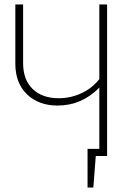

<svg xmlns="http://www.w3.org/2000/svg" viewBox="-20 -702 621 864"><path d="M462 -682V0H411L400 142H374V-32H427V-308Q348 -227 239 -227Q154 -227 101.5 -277.5Q49 -328 49 -416V-682H84V-418Q84 -343 127 -301.5Q170 -260 244 -260Q299 -260 347.5 -283Q396 -306 427 -346V-682Z"/></svg>

Font: FiraGO UltraLight
Style: Regular
Weight: 200
Designer: bBox Type
Foundry: bBox Type GmbH
Version: Version 1.001